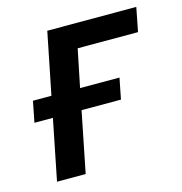

<svg xmlns="http://www.w3.org/2000/svg" viewBox="-84 -596 637 673"><g transform="rotate(-15 234.5 -260.0)"><path d="M42 0 86 -220H19L34 -296H101L146 -520H469L452 -433H233L205 -296H348L333 -220H190L146 0Z"/></g></svg>

Font: IBM Plex Sans Medium
Style: Italic
Weight: 500
Italic angle: -11.31°
Designer: Mike Abbink, Paul van der Laan, Pieter van Rosmalen
Foundry: Bold Monday
Version: Version 3.201